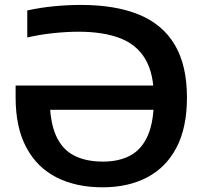

<svg xmlns="http://www.w3.org/2000/svg" viewBox="-20 -770 848 799"><path d="M407 9.5Q297 9.5 215.8 -31.5Q134.5 -72.5 89.8 -155.8Q45 -239 45 -365V-414H662.5V-313H138.5L187 -361.5Q187 -265.5 212.2 -207.5Q237.5 -149.5 286.8 -123.5Q336 -97.5 408.5 -97.5Q475 -97.5 522.2 -122.8Q569.5 -148 595 -205.8Q620.5 -263.5 620.5 -361.5Q620.5 -464 584.5 -524.5Q548.5 -585 478.5 -611.5Q408.5 -638 307.5 -638Q257.5 -638 201 -632Q144.5 -626 93.5 -614V-726.5Q148 -738.5 205 -744Q262 -749.5 317 -749.5Q460.5 -749.5 558.8 -709Q657 -668.5 707.5 -583.2Q758 -498 758 -364Q758 -239.5 714.8 -156.5Q671.5 -73.5 592.5 -32Q513.5 9.5 407 9.5Z"/></svg>

Font: Encode Sans SemiExpanded SemiBold
Style: Regular
Weight: 600
Width: 6
Designer: Multiple Designers
Foundry: Impallari Type
Version: Version 3.002